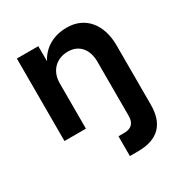

<svg xmlns="http://www.w3.org/2000/svg" viewBox="-174 -639 956 1008"><g transform="rotate(-30 304.0 -135.0)"><path d="M65 0H195V-275C195 -348 243 -398 315 -398C383 -398 423 -348 423 -275V55C423 98 401 120 358 120H323V240H373C495 240 553 177 553 62V-298C553 -426 484 -510 373 -510C291 -510 229 -473 195 -409V-500H65Z"/></g></svg>

Font: Goli SemiBold
Style: Regular
Weight: 600
Designer: jaikishan Patel
Foundry: MagicType
Version: Version 1.000;Glyphs 3.2 (3242)